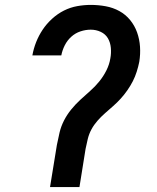

<svg xmlns="http://www.w3.org/2000/svg" viewBox="-20 -763 640 783"><path d="M184 0 212 -172Q217 -198 223 -223Q229 -248 241 -271.5Q253 -295 270 -316Q287 -337 307 -355.5Q327 -374 347.5 -392Q368 -410 385 -431Q402 -452 414 -476Q426 -500 430 -525Q434 -546 432 -568Q430 -590 420 -607Q410 -624 391 -633Q372 -642 350 -642Q329 -642 308 -635Q287 -628 270.5 -613Q254 -598 244 -578Q234 -558 230 -537H112Q117 -565 127.5 -591.5Q138 -618 154 -642Q170 -666 192.5 -686.5Q215 -707 241 -720Q267 -733 295 -738Q323 -743 350 -743Q381 -743 411 -737.5Q441 -732 466.5 -718Q492 -704 510.5 -681.5Q529 -659 539 -631Q549 -603 551 -572.5Q553 -542 548 -511Q544 -491 537.5 -470.5Q531 -450 521.5 -431.5Q512 -413 499.5 -395Q487 -377 472.5 -361Q458 -345 441.5 -330.5Q425 -316 408.5 -301.5Q392 -287 377.5 -270.5Q363 -254 353 -235.5Q343 -217 338 -196.5Q333 -176 329 -156L304 0Z"/></svg>

Font: Zed Sans Extended
Style: Bold Italic
Weight: 700
Width: 7
Italic angle: -9°
Designer: Belleve Invis
Foundry: Belleve Invis
Version: Version 1.0.0; ttfautohint (v1.8.4)